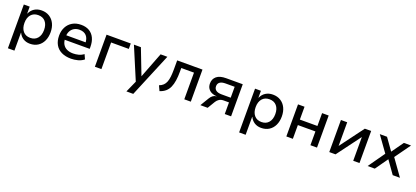

<svg xmlns="http://www.w3.org/2000/svg" viewBox="42 -1560 6052 2795"><g transform="rotate(20 3068.0 -163.0)"><path d="M95 180V-498H186V-392H189Q213 -447 260.5 -476.5Q308 -506 371 -506Q441 -506 492.5 -473.5Q544 -441 572 -383.5Q600 -326 600 -249Q600 -174 572.5 -115.5Q545 -57 493.5 -24Q442 9 371 9Q310 9 265.5 -20Q221 -49 199 -98H196V180ZM347 -73Q418 -73 458.5 -120.5Q499 -168 499 -250Q499 -331 459 -378Q419 -425 347 -425Q276 -425 235.5 -378Q195 -331 195 -250Q195 -168 235.5 -120.5Q276 -73 347 -73Z M1008 9Q922 9 859.5 -21.5Q797 -52 764.5 -110Q732 -168 732 -249Q732 -323 762 -381Q792 -439 848.5 -472.5Q905 -506 983 -506Q1058 -506 1110 -475Q1162 -444 1189.5 -386.5Q1217 -329 1217 -250V-219H808V-288H1149L1130 -268Q1130 -347 1092 -388.5Q1054 -430 984 -430Q938 -430 903 -410Q868 -390 848 -353Q828 -316 828 -262V-250Q828 -191 850 -152Q872 -113 913 -93Q954 -73 1011 -73Q1051 -73 1093.5 -83.5Q1136 -94 1173 -122L1205 -51Q1166 -19 1112.5 -5Q1059 9 1008 9Z M1377 0V-497H1752V-413H1478V0Z M1931 180 2028 -37V41L1801 -497H1909L2061 -103H2062L2214 -497H2319L2037 180Z M2382 12 2346 -66Q2384 -80 2408.5 -103.5Q2433 -127 2446.5 -162Q2460 -197 2465.5 -246Q2471 -295 2471 -361V-497H2863V0H2762V-413H2565V-358Q2565 -280 2556 -219Q2547 -158 2526.5 -112Q2506 -66 2470.5 -35.5Q2435 -5 2382 12Z M3011 0 3090 -131Q3109 -163 3133 -181Q3157 -199 3182 -199H3188V-202Q3148 -204 3112.5 -220Q3077 -236 3055.5 -267.5Q3034 -299 3034 -345Q3034 -415 3083 -456Q3132 -497 3230 -497H3487V0H3389V-180H3306Q3267 -180 3239.5 -163Q3212 -146 3194 -117L3124 0ZM3249 -253H3389V-422H3249Q3190 -422 3160.5 -400.5Q3131 -379 3131 -338Q3131 -298 3160 -275.5Q3189 -253 3249 -253Z M3677 180V-498H3768V-392H3771Q3795 -447 3842.5 -476.5Q3890 -506 3953 -506Q4023 -506 4074.5 -473.5Q4126 -441 4154 -383.5Q4182 -326 4182 -249Q4182 -174 4154.5 -115.5Q4127 -57 4075.5 -24Q4024 9 3953 9Q3892 9 3847.5 -20Q3803 -49 3781 -98H3778V180ZM3929 -73Q4000 -73 4040.5 -120.5Q4081 -168 4081 -250Q4081 -331 4041 -378Q4001 -425 3929 -425Q3858 -425 3817.5 -378Q3777 -331 3777 -250Q3777 -168 3817.5 -120.5Q3858 -73 3929 -73Z M4343 0V-497H4444V-298H4716V-497H4818V0H4716V-213H4444V0Z M5008 0V-497H5105V-130L5378 -497H5476V0H5379V-368L5105 0Z M5602 0 5801 -282 5804 -226 5610 -497H5722L5853 -313H5852L5983 -497H6094L5901 -228L5904 -279L6103 0H5991L5852 -196L5713 0Z"/></g></svg>

Font: Nunito Sans 7pt Medium
Style: Regular
Weight: 500
Designer: Vernon Adams
Foundry: Vernon Adams
Version: Version 3.101;gftools[0.9.27]